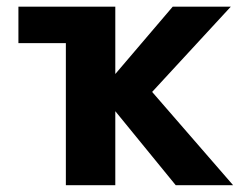

<svg xmlns="http://www.w3.org/2000/svg" viewBox="-20 -543 734 565"><path d="M173.8 -416H34.2V-523.4H319.3V-325.2L488.3 -523.4H659.2L427.7 -272.5L666 2H497.1L319.3 -215.8V2H173.8Z"/></svg>

Font: Gen Shin Gothic Bold
Style: Bold
Weight: 700
Designer: [Source Han Sans]
Ryoko NISHIZUKA  (kana & ideographs); Paul D. Hunt (Latin, Greek & Cyrillic); Wenlong ZHANG  (bopomofo
Version: Version 1.002.20150607